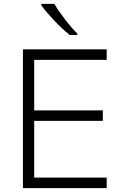

<svg xmlns="http://www.w3.org/2000/svg" viewBox="-20 -968 640 988"><path d="M378 -788V-795Q350 -822 313.5 -869.5Q277 -917 260 -948H193V-940Q216 -908 258.5 -863Q301 -818 339 -788ZM529 0V-54H156V-346H509V-400H156V-660H529V-714H98V0Z"/></svg>

Font: Noto Sans Mono UI Light
Style: Regular
Weight: 300
Designer: Monotype Design team
Foundry: Monotype Imaging Inc.
Version: 1.000